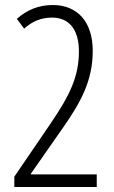

<svg xmlns="http://www.w3.org/2000/svg" viewBox="-20 -744 452 764"><path d="M365 0V-50H103V-53L228 -232C303 -339 349 -424 349 -542C349 -656 289 -724 190 -724C134 -724 88 -705 47 -669L76 -630C108 -659 144 -674 187 -674C253 -674 294 -629 294 -540C294 -438 257 -364 181 -252L37 -41V0Z"/></svg>

Font: Noto Sans Lao ExtraCondensed Light
Style: Regular
Weight: 300
Width: 2
Designer: Monotype Design Team
Foundry: Monotype Imaging Inc.
Version: Version 2.003